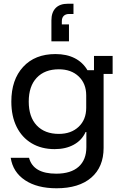

<svg xmlns="http://www.w3.org/2000/svg" viewBox="-20 -800 665 1030"><path d="M283.3 210Q179.2 210 114.2 166.7Q49.2 123.3 37.5 46.7H135.8Q158.3 131.7 281.7 131.7Q360 131.7 401.7 94.6Q443.3 57.5 443.3 -10.8V-91.7H439.2Q419.2 -47.5 375.8 -23.8Q332.5 0 273.3 0Q202.5 0 150 -31.2Q97.5 -62.5 69.2 -119.6Q40.8 -176.7 40.8 -255Q40.8 -372.5 104.2 -441.2Q167.5 -510 277.5 -510Q337.5 -510 380.8 -487.9Q424.2 -465.8 449.2 -423.3H484.2V-500H584.2V-403.3H535.8V-6.7Q535.8 95.8 469.6 152.9Q403.3 210 283.3 210ZM295.8 -81.7Q361.7 -81.7 402.1 -120Q442.5 -158.3 442.5 -221.7V-288.3Q442.5 -351.7 402.1 -390Q361.7 -428.3 295.8 -428.3Q220 -428.3 177.1 -382.9Q134.2 -337.5 134.2 -255Q134.2 -172.5 177.1 -127.1Q220 -81.7 295.8 -81.7ZM255.8 -578.3V-690.8Q255.8 -733.3 278.3 -756.7Q300.8 -780 344.2 -780H374.2V-725H350.8Q332.5 -725 322.1 -715Q311.7 -705 311.7 -685.8V-669.2H350V-578.3Z"/></svg>

Font: Funnel Display
Style: Regular
Weight: 400
Designer: NORD ID, Kristian Moeller
Foundry: Dicotype
Version: Version 1.000